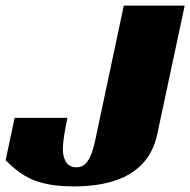

<svg xmlns="http://www.w3.org/2000/svg" viewBox="-38 -655 678 684"><path d="M-18 -84C40 -27 93 9 225 9C339 9 488 -18 522 -176L620 -635H403L302 -159C286 -84 267 -59 233 -59C195 -59 186 -97 186 -123C186 -167 202 -228 202 -235H14Z"/></svg>

Font: Racing Sans One
Style: Regular
Weight: 400
Designer: Pablo Impallari, Rodrigo Fuenzalida
Foundry: Pablo Impallari, Rodrigo Fuenzalida
Version: Version 1.001